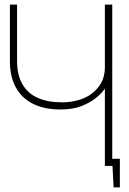

<svg xmlns="http://www.w3.org/2000/svg" viewBox="-20 -720 560 833"><path d="M452 -31V0H468L473 93H500V-31ZM467 -700H435V-428Q435 -389 419 -360.5Q403 -332 377 -313Q351 -294 318 -285Q285 -276 250 -276Q187 -276 143.5 -295.5Q100 -315 77 -355Q54 -395 54 -457V-700H23V-454Q23 -388 48.5 -341Q74 -294 123.5 -269.5Q173 -245 242 -245Q296 -245 334 -260Q372 -275 397.5 -296Q423 -317 435 -336V0H467Z"/></svg>

Font: Advent Pro ExtraLight
Style: Regular
Weight: 250
Version: Version 3.000